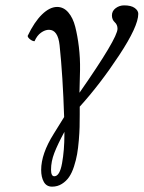

<svg xmlns="http://www.w3.org/2000/svg" viewBox="-20 -467 540 722"><path d="M171.9 170.9Q171.9 195.8 184.1 195.8Q204.6 195.8 213.4 146.7Q222.2 97.7 222.2 38.1V28.8Q196.8 75.7 184.3 108.2Q171.9 140.6 171.9 170.9ZM134.8 171.9Q134.8 111.3 182.1 36.1L221.2 -26.9Q216.3 -181.2 204.1 -296.9Q197.8 -355 164.1 -355Q149.4 -355 134.3 -344.2Q119.1 -333.5 109.9 -312Q102.5 -312 93.5 -318.8Q84.5 -325.7 84 -332Q108.9 -384.3 137.9 -412.6Q167 -440.9 194.8 -440.9Q219.2 -440.9 236.8 -420.4Q254.4 -399.9 262.9 -366.5Q271.5 -333 276.6 -290.5Q281.7 -248 281 -204.1Q280.3 -160.2 278.8 -118.2Q421.9 -323.2 421.9 -358.9Q421.9 -374 411.4 -383.5Q400.9 -393.1 400.9 -409.2Q400.9 -425.8 415 -436.3Q429.2 -446.8 446.8 -446.8Q473.1 -446.8 486.6 -437Q500 -427.2 500 -415Q500 -368.2 428.2 -259.3Q356.4 -150.4 279.8 -65.9V-36.1Q279.8 -9.8 279.3 10.5Q278.8 30.8 276.4 60.5Q273.9 90.3 270 112.5Q266.1 134.8 258.3 158.9Q250.5 183.1 239.7 198.7Q229 214.4 212.6 224.6Q196.3 234.9 175.8 234.9Q154.8 234.9 144.8 217Q134.8 199.2 134.8 171.9Z"/></svg>

Font: Common Serif
Style: Italic
Weight: 400
Italic angle: -12°
Designer: Philipp H. Poll, Khaled Hosny
Foundry: Stefan Peev, Context Ltd.
Version: Version 1.026